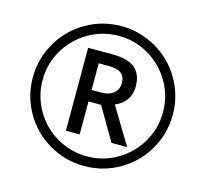

<svg xmlns="http://www.w3.org/2000/svg" viewBox="-105 -844 1043 973"><g transform="rotate(15 416.0 -357.0)"><path d="M353 -372.1H405.8Q444.8 -372.1 468.5 -392.3Q492.2 -412.6 492.2 -443.8Q492.2 -480.5 471.2 -496.3Q450.2 -512.2 404.8 -512.2H353ZM564.9 -445.8Q564.9 -406.7 544.2 -376.7Q523.4 -346.7 485.8 -332L602.1 -139.2H520L418.9 -312H353V-139.2H280.8V-574.2H408.2Q489.3 -574.2 527.1 -542.5Q564.9 -510.7 564.9 -445.8ZM48.8 -356.9Q48.8 -454.6 97.7 -540Q146.5 -625.5 231.9 -674.8Q317.4 -724.1 416 -724.1Q513.7 -724.1 599.1 -675.3Q684.6 -626.5 733.9 -541Q783.2 -455.6 783.2 -356.9Q783.2 -260.7 735.8 -176.3Q688.5 -91.8 603 -41Q517.6 9.8 416 9.8Q314.9 9.8 229.5 -40.8Q144 -91.3 96.4 -175.8Q48.8 -260.3 48.8 -356.9ZM100.1 -356.9Q100.1 -272.5 142.6 -199Q185.1 -125.5 258.5 -83.3Q332 -41 416 -41Q501 -41 573.7 -83.5Q646.5 -126 689.2 -198.5Q731.9 -271 731.9 -356.9Q731.9 -441.9 689.5 -514.6Q647 -587.4 574.5 -630.1Q502 -672.9 416 -672.9Q331.1 -672.9 258.3 -630.4Q185.5 -587.9 142.8 -515.4Q100.1 -442.9 100.1 -356.9Z"/></g></svg>

Font: Samim FD
Style: FD
Weight: 400
Foundry: DejaVu fonts team - Redesigned by Saber Rastikerdar
Version: Version 4.00 December 17, 2020